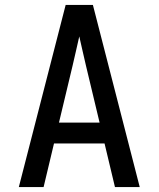

<svg xmlns="http://www.w3.org/2000/svg" viewBox="-20 -755 640 775"><path d="M56 0 245 -735H355L544 0H444L402 -176H198L156 0ZM382 -260 327 -490Q320 -519 313.5 -548.5Q307 -578 300 -608Q293 -578 286.5 -548.5Q280 -519 273 -490L218 -260Z"/></svg>

Font: Iosevka Custom Medium Extended
Style: Regular
Weight: 500
Width: 7
Monospace: yes
Designer: Belleve Invis
Foundry: Belleve Invis
Version: Version 11.2.4; ttfautohint (v1.8.4)